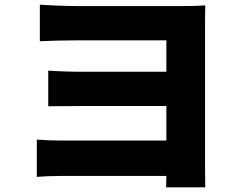

<svg xmlns="http://www.w3.org/2000/svg" viewBox="-20 -760 1040 824"><path d="M860 -644C860 -674 860 -719 861 -737C840 -735 795 -734 765 -734H316C263 -734 189 -737 151 -740V-583C187 -585 263 -587 316 -587H694V-452H332C283 -452 225 -454 187 -457V-304C217 -304 283 -305 332 -305H694V-157H243C197 -157 159 -159 138 -161V-1C160 -3 208 -5 242 -5H694L693 44H861C861 23 860 -18 860 -39Z"/></svg>

Font: Noto Sans CJK JP Black
Style: Regular
Weight: 900
Designer: Ryoko NISHIZUKA (kana & ideographs); Paul D. Hunt (Latin, Greek & Cyrillic); Wenlong ZHANG (bopomofo); Sandoll Communica
Foundry: Adobe Systems Incorporated
Version: Version 1.004;PS 1.004;hotconv 1.0.82;makeotf.lib2.5.63406